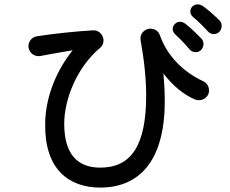

<svg xmlns="http://www.w3.org/2000/svg" viewBox="-20 -832 1040 867"><path d="M433 15C602 15 724 -97 724 -375C724 -414 722 -455 718 -500C757 -449 806 -406 860 -383C883 -374 909 -383 920 -405C930 -428 920 -455 898 -465C805 -508 733 -583 702 -673C695 -695 671 -707 648 -701C625 -695 611 -673 615 -650C632 -556 640 -472 640 -400C640 -175 572 -75 433 -75C329 -75 270 -137 270 -273C270 -383 326 -527 432 -616C447 -628 451 -649 444 -666C437 -684 420 -696 401 -695C324 -691 214 -679 146 -668C121 -664 105 -640 109 -616C114 -591 137 -575 162 -579C209 -588 259 -597 308 -605C223 -498 184 -376 184 -270C182 -67 291 15 433 15ZM769 -723C755 -709 758 -689 771 -677C793 -657 817 -632 836 -609C848 -594 872 -592 887 -605C901 -619 904 -643 889 -658C869 -679 838 -709 818 -724C803 -736 783 -738 769 -723ZM847 -801C835 -786 838 -766 852 -755C875 -736 899 -712 919 -690C932 -675 956 -674 970 -688C984 -702 985 -726 971 -740C950 -761 917 -790 897 -804C881 -815 861 -816 847 -801Z"/></svg>

Font: 寒蝉半圆体
Style: Regular
Weight: 400
Designer: Yoshimichi Ohira & Warren
Foundry: ChillType
Version: Version 1.800;Glyphs 3.1.1 (3135)